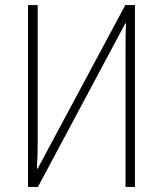

<svg xmlns="http://www.w3.org/2000/svg" viewBox="-20 -734 640 754"><path d="M90 0H129L472 -642H475C473 -606 473 -575 473 -531V0H510V-714H472L128 -72H125C127 -111 128 -137 128 -174V-714H90Z"/></svg>

Font: Noto Sans Mono ExtraLight
Style: Regular
Weight: 200
Designer: Monotype Design Team
Foundry: Monotype Imaging Inc.
Version: Version 2.014